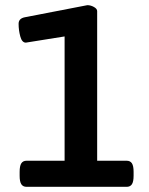

<svg xmlns="http://www.w3.org/2000/svg" viewBox="-20 -723 575 743"><path d="M56 -43V-58Q56 -81 62.5 -91Q69 -101 83 -101H230V-582L80 -558Q65 -558 58.5 -582Q52 -606 52 -631Q52 -651 75 -656L318 -703Q331 -703 343.5 -696Q356 -689 356 -680V-101H470Q484 -101 490.5 -91Q497 -81 497 -58V-43Q497 -20 490.5 -10Q484 0 470 0H83Q69 0 62.5 -10Q56 -20 56 -43Z"/></svg>

Font: Asap-SemiBold
Style: Regular
Weight: 600
Designer: Pablo Cosgaya
Foundry: Omnibus-Type
Version: Version 2.000; ttfautohint (v1.8)